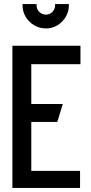

<svg xmlns="http://www.w3.org/2000/svg" viewBox="-20 -925 449 945"><path d="M41 0H374V-84H134V-325H262L289 -413H134V-609H376V-700H41ZM319 -905H251V-898Q251 -880 238 -866.5Q225 -853 206 -853Q187 -853 173.5 -866.5Q160 -880 160 -898V-905H91V-898Q91 -868 106.5 -842Q122 -816 148.5 -800.5Q175 -785 206 -785Q237 -785 262.5 -800.5Q288 -816 303.5 -842Q319 -868 319 -898Z"/></svg>

Font: Advent Pro SemiBold
Style: Regular
Weight: 600
Designer: VivaRado, Andreas Kalpakidis
Foundry: VivaRado, Andreas Kalpakidis
Version: Version 3.000